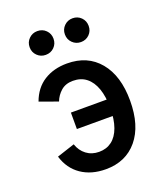

<svg xmlns="http://www.w3.org/2000/svg" viewBox="-135 -808 783 911"><g transform="rotate(-20 257.0 -352.0)"><path d="M243 12Q170 12 119.2 -22.8Q68.5 -57.5 49 -122L139 -151.5Q150.5 -117 177.2 -96.8Q204 -76.5 241 -76.5Q278.5 -76.5 305.2 -96.8Q332 -117 346.5 -157Q361 -197 361 -255Q361 -312 346.8 -352.5Q332.5 -393 305.2 -414.5Q278 -436 238 -436Q201 -436 177.5 -415.5Q154 -395 143 -366L51.5 -399Q74 -461 123 -492Q172 -523 239.5 -523Q343 -523 402.2 -451.8Q461.5 -380.5 461.5 -255Q461.5 -129 402.8 -58.5Q344 12 243 12ZM178 -214.5V-297.5H415V-214.5ZM338 -595.5Q313 -595.5 295.5 -612.8Q278 -630 278 -655.5Q278 -681 295.5 -698.2Q313 -715.5 338 -715.5Q363.5 -715.5 380.8 -698.2Q398 -681 398 -655.5Q398 -630 380.8 -612.8Q363.5 -595.5 338 -595.5ZM160 -595.5Q135 -595.5 117.5 -612.8Q100 -630 100 -655.5Q100 -681 117.5 -698.2Q135 -715.5 160 -715.5Q186 -715.5 203.2 -698.2Q220.5 -681 220.5 -655.5Q220.5 -630 203.2 -612.8Q186 -595.5 160 -595.5Z"/></g></svg>

Font: Overpass Medium
Style: Regular
Weight: 500
Designer: Delve Withrington, Dave Bailey, Thomas Jockin
Foundry: Delve Fonts LLC
Version: Version 4.000